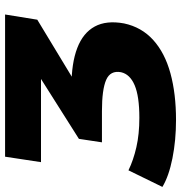

<svg xmlns="http://www.w3.org/2000/svg" viewBox="-36 -540 730 775"><g transform="rotate(-90 329.5 -153.0)"><path d="M232 192Q150 192 77.5 177.5Q5 163 -38 137L29 0Q70 20 122.5 32Q175 44 241 44Q328 44 372.5 25Q417 6 425 -30Q433 -73 394 -90Q355 -107 268 -107H142L156 -200L461 -393L450 -353H62L84 -498H658L637 -368L361 -201L298 -230H369Q462 -230 523 -206.5Q584 -183 609.5 -136Q635 -89 622 -18Q607 53 555 100Q503 147 420.5 169.5Q338 192 232 192Z"/></g></svg>

Font: Nunito Sans 10pt Expanded Black
Style: Italic
Weight: 900
Width: 7
Italic angle: -9°
Designer: Vernon Adams
Foundry: Vernon Adams
Version: Version 3.101;gftools[0.9.27]